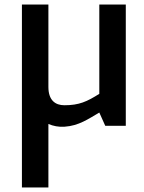

<svg xmlns="http://www.w3.org/2000/svg" viewBox="-20 -551 630 841"><path d="M76 -172V270H192V-8C213 1 237 6 263 4C325 0 367 -30 415 -58L441 0H531V-531H415V-140C361 -106 327 -90 262 -90C222 -90 192 -112 192 -170V-531H76Z"/></svg>

Font: Exo
Style: Demi Bold
Weight: 600
Designer: Natanael Gama
Version: Version 1.00